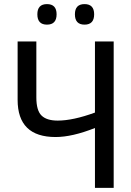

<svg xmlns="http://www.w3.org/2000/svg" viewBox="-20 -916 640 936"><path d="M534.2 0H442.9V-292Q332 -248 251 -248Q65.9 -248 65.9 -429.2V-713.9H157.2V-440.9Q157.2 -377.4 182.4 -352.8Q207.5 -328.1 261.2 -328.1Q335.9 -328.1 442.9 -367.2V-713.9H534.2ZM209 -896Q255.9 -896 255.9 -846.2Q255.9 -795.9 209 -795.9Q162.1 -795.9 162.1 -846.2Q162.1 -896 209 -896ZM392.1 -896Q439 -896 439 -846.2Q439 -795.9 392.1 -795.9Q345.2 -795.9 345.2 -846.2Q345.2 -896 392.1 -896Z"/></svg>

Font: Droid Sans Mono
Style: Regular
Weight: 400
Monospace: yes
Foundry: Ascender Corporation
Version: Version 1.00 build 112